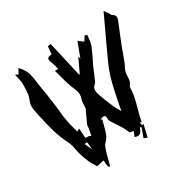

<svg xmlns="http://www.w3.org/2000/svg" viewBox="-200 -1041 1260 1283"><g transform="rotate(-30 430.0 -399.0)"><path d="M286.6 62Q276.9 58.1 274.9 55.2Q271.5 50.3 268.6 4.4L212.4 16.6L210.4 13.2Q185.1 -27.8 180.2 -38.6Q152.3 -103 142.6 -157.2Q137.7 -190.9 124.5 -218.3Q94.2 -276.9 76.7 -339.4Q59.1 -401.9 44.4 -471.2Q32.2 -523.9 32.2 -548.8Q32.2 -568.4 39.1 -584.5Q50.8 -610.4 53.7 -635.7Q56.6 -661.1 56.6 -687.5L57.1 -710Q57.1 -730.5 50.3 -752.9Q45.9 -770 42.5 -788.1L64 -775.9Q74.7 -795.4 84.5 -814.9Q120.1 -779.3 130.9 -741Q141.6 -702.6 145 -663.6Q147.9 -640.1 151.9 -616.7Q163.1 -557.1 169.9 -497.6L174.8 -460L179.7 -417.5Q185.5 -346.2 206.1 -276.9Q206.1 -275.9 206.5 -275.4L213.4 -249.5L233.4 -262.7Q233.9 -251 235.4 -238.3Q237.3 -223.1 237.3 -207.5V-201.2Q237.3 -190.4 240.7 -187Q242.2 -185.1 254.4 -185.1L260.3 -185.5Q272 -185.5 277.8 -177.7H280.3L282.7 -190.9Q292 -239.3 292 -246.1Q291.5 -249 291.5 -252.4Q291.5 -255.9 321.3 -318.8L338.4 -355Q338.9 -356 338.9 -359.9Q339.4 -360.8 340.3 -381.3V-384.8Q340.3 -405.8 346.2 -425.8Q352.1 -441.9 352.1 -456.5Q352.1 -478.5 338.4 -508.3Q316.4 -561 302.2 -619.6Q292 -659.7 286.1 -676.3H312.5Q306.2 -707 296.4 -731.9Q287.6 -750 287.6 -761.7Q287.6 -767.6 289.6 -771.5Q295.4 -781.2 322.3 -782.7L327.6 -842.3L351.6 -845.7L413.6 -575.2L419.4 -574.2L468.8 -680.7L474.6 -662.1L517.1 -774.9L554.7 -747.1L576.2 -781.7L594.2 -777.3Q592.3 -768.1 590.8 -750Q589.4 -724.1 581.5 -699.7Q565.9 -661.6 547.9 -625.5Q537.1 -604.5 526.9 -582.5Q515.6 -557.1 482.9 -480Q480 -472.7 474.1 -467.8Q453.6 -452.1 453.6 -426.8Q453.6 -413.6 459 -398.4Q495.1 -292 527.8 -236.3L528.8 -235.4Q532.2 -228.5 536.6 -221.2L544.9 -266.1Q558.6 -339.4 575.4 -408.2Q592.3 -477.1 620.1 -542Q659.7 -629.9 768.1 -860.4L782.7 -840.3Q798.3 -820.3 799.8 -813Q799.8 -810.5 800.8 -809.6Q825.7 -799.3 825.7 -778.3Q825.7 -768.1 817.4 -748.5L816.9 -748L790 -682.1Q756.8 -603 728 -521Q715.8 -483.4 697.3 -450.7Q688.5 -431.6 688.5 -405.3V-402.3Q688 -385.7 685.1 -369.1Q682.1 -356.4 672.9 -344.2L666 -333Q666 -294.4 658 -256.6Q649.9 -218.8 639.2 -181.6Q622.1 -122.1 617.2 -89.4L604 -95.2L609.9 -70.3L621.6 -73.2L600.1 19.5L573.7 10.3L599.6 -61L588.4 -65.9Q577.6 -22 547.9 -22Q538.1 -22 526.4 -27.8L542 -65.4Q523.9 -67.4 513.7 -69.3L506.3 -85.9Q496.1 -112.8 464.4 -159.7Q454.1 -174.8 443.8 -191.4L441.9 -193.8V-194.3Q431.2 -208.5 431.2 -220.7V-226.1Q431.2 -250.5 416.5 -250.5Q409.7 -250.5 390.6 -243.2L389.2 -238.3Q390.6 -238.3 390.9 -238.5Q391.1 -238.8 391.6 -238.8L398.9 -238.3Q391.1 -211.4 389.2 -202.1Q380.9 -165 366.7 -129.4Q358.4 -111.8 344.5 -98.1Q330.6 -84.5 323.7 -68.8Q308.1 -25.9 297.9 18.6Q293.5 37.1 288.1 55.7ZM239.7 -98.1Q236.8 -151.9 232.4 -156.2H229.5Q224.1 -156.2 217.3 -154.3L214.4 -153.3Z"/></g></svg>

Font: Unutterable
Style: Regular
Weight: 400
Designer: GGBotNet
Foundry: f0n7.com
Version: 1.00